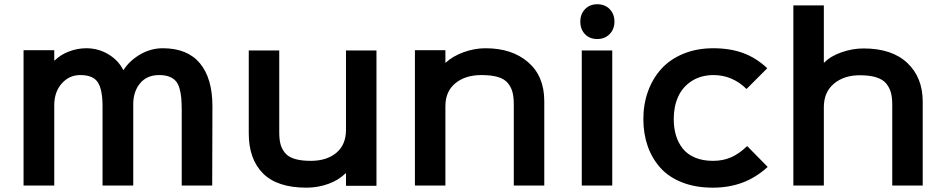

<svg xmlns="http://www.w3.org/2000/svg" viewBox="-20 -865 4406 895"><path d="M970.2 -370.1 969.2 0H827.1V-348.1Q827.1 -383.8 825 -408Q822.8 -432.1 816.4 -454.1Q810.1 -476.1 798.3 -488.5Q786.6 -501 767.8 -508.1Q749 -515.1 722.2 -515.1Q664.1 -515.1 632.1 -475.6Q600.1 -436 601.1 -375V0H458V-370.1Q458 -446.3 436.3 -480.7Q414.6 -515.1 354 -515.1Q302.7 -515.1 267.8 -475.8Q232.9 -436.5 232.9 -374V0H89.8V-630.9H232.9V-583H234.9Q261.7 -609.9 301.5 -625Q341.3 -640.1 381.8 -640.1Q438.5 -640.1 485.4 -611.8Q532.2 -583.5 554.2 -539.1H556.2Q584.5 -583 634 -611.6Q683.6 -640.1 738.8 -640.1Q853.5 -640.1 911.9 -570.1Q970.2 -500 970.2 -370.1Z M1734.9 -629.9V1H1592.8V-57.1H1590.8Q1559.1 -25.4 1510.5 -7.8Q1461.9 9.8 1408.7 9.8Q1272 9.8 1205.8 -56.9Q1139.6 -123.5 1139.6 -243.2V-629.9H1281.7V-248Q1281.7 -215.8 1287.4 -193.8Q1293 -171.9 1308.1 -152.8Q1323.2 -133.8 1353.3 -124.5Q1383.3 -115.2 1428.7 -115.2Q1502.9 -115.2 1547.9 -152.8Q1592.8 -190.4 1592.8 -259.8V-629.9Z M2517.1 -394V0H2375V-377.9Q2375 -411.6 2369.1 -434.8Q2363.3 -458 2347.7 -477.3Q2332 -496.6 2301.5 -505.9Q2271 -515.1 2224.1 -515.1Q2149.4 -515.1 2102.8 -477.1Q2056.2 -439 2056.2 -370.1V0H1914.1V-630.9H2056.2V-573.2H2058.1Q2090.8 -603.5 2141.6 -621.8Q2192.4 -640.1 2243.2 -640.1Q2366.7 -640.1 2441.9 -575Q2517.1 -509.8 2517.1 -394Z M2834 -629.9V0H2691.9V-629.9ZM2844.2 -764.2Q2844.2 -729 2821.8 -706.1Q2799.3 -683.1 2764.2 -683.1Q2728.5 -683.1 2706.8 -705.8Q2685.1 -728.5 2685.1 -764.2Q2685.1 -799.3 2707 -822.3Q2729 -845.2 2764.2 -845.2Q2799.8 -845.2 2822 -822.5Q2844.2 -799.8 2844.2 -764.2Z M3462.9 -184.1 3558.6 -86.9Q3502.4 -36.1 3439.7 -13.2Q3377 9.8 3302.7 9.8Q3222.2 9.8 3159.4 -14.9Q3096.7 -39.6 3057.9 -83.3Q3019 -127 2999 -184.3Q2979 -241.7 2979 -310.1Q2979 -379.4 3000.7 -439.5Q3022.5 -499.5 3063 -544.2Q3103.5 -588.9 3165.8 -614.5Q3228 -640.1 3304.7 -640.1Q3383.3 -640.1 3444.3 -617.7Q3505.4 -595.2 3556.6 -546.9L3460 -450.2Q3393.6 -515.1 3305.7 -515.1Q3246.1 -514.6 3203.6 -486.8Q3161.1 -459 3140.9 -413.6Q3120.6 -368.2 3120.6 -310.1Q3120.6 -268.1 3131.1 -233.4Q3141.6 -198.7 3163.1 -171.9Q3184.6 -145 3220.5 -130.1Q3256.3 -115.2 3303.7 -115.2Q3349.6 -115.2 3387.2 -131.3Q3424.8 -147.5 3462.9 -184.1Z M4281.2 -391.1V0H4139.2V-377Q4139.2 -409.2 4133.3 -431.9Q4127.4 -454.6 4112.1 -474.4Q4096.7 -494.1 4065.7 -504.2Q4034.7 -514.2 3988.3 -514.2Q3914.1 -514.2 3867.2 -474.9Q3820.3 -435.5 3820.3 -365.2V0H3678.2V-839.8H3820.3V-573.2H3822.3Q3851.6 -603.5 3902.8 -621.3Q3954.1 -639.2 4005.4 -639.2Q4137.7 -639.2 4209.5 -571.5Q4281.2 -503.9 4281.2 -391.1Z"/></svg>

Font: Sinkin Sans 600 SemiBold
Style: Regular
Weight: 600
Designer: Keith Bates
Foundry: K-Type
Version: Sinkin Sans (version 1.0)  by Keith Bates   •   © 2014   www